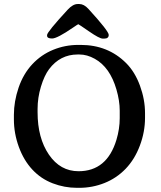

<svg xmlns="http://www.w3.org/2000/svg" viewBox="-20 -901 787 938"><path d="M163.6 -369.1V-352.5Q163.6 -226.6 219 -145.5Q274.4 -64.5 363.8 -64.5Q502.4 -64.5 548.8 -217.8Q564.9 -271.5 564.9 -323.7V-357.4Q564.9 -358.9 564.9 -360.4Q564.9 -408.7 548.8 -463.9Q517.1 -572.8 442.9 -613.8Q405.3 -634.8 367.7 -634.8H359.4Q273.9 -634.8 219.7 -563Q196.3 -531.7 179.9 -477.5Q163.6 -423.3 163.6 -369.1ZM489.3 -712.4H481.9Q465.8 -712.4 415 -747.6Q364.3 -782.7 362.5 -782.7Q360.8 -782.7 337.4 -766.6Q259.3 -712.9 234.6 -712.9Q210 -712.9 210 -726.6V-730Q210 -744.6 311 -854Q336.4 -881.3 359.4 -881.3H367.7Q390.1 -881.3 411.6 -857.9Q511.2 -749 511.2 -730.7Q511.2 -712.4 489.3 -712.4ZM688.5 -348.1V-325.2Q688.5 -256.8 663.3 -189.7Q638.2 -122.6 593.8 -76.4Q549.3 -30.3 490.2 -6.8Q431.2 16.6 367.7 16.6H356Q294.9 16.6 237.5 -5.4Q180.2 -27.3 138.2 -72.3Q96.2 -117.2 72 -183.3Q47.9 -249.5 47.9 -317.4V-340.3Q47.9 -405.3 70.8 -472.7Q93.8 -540 137.5 -586.9Q181.2 -633.8 239.7 -657.7Q298.3 -681.6 362.3 -681.6H374Q507.3 -681.6 596.2 -592.8Q639.2 -549.8 663.8 -482.4Q688.5 -415 688.5 -348.1Z"/></svg>

Font: Averia Serif Libre
Style: Regular
Weight: 400
Version: Version 1.002